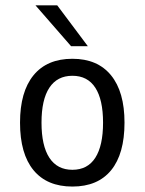

<svg xmlns="http://www.w3.org/2000/svg" viewBox="-20 -684 540 716"><path d="M250 -401.4Q193.4 -401.4 164.1 -356.9Q134.8 -312.5 134.8 -226.6Q134.8 -140.6 164.1 -95.7Q193.4 -50.8 250 -50.8Q306.6 -50.8 335.4 -95.7Q364.3 -140.6 364.3 -226.6Q364.3 -312.5 335.4 -356.9Q306.6 -401.4 250 -401.4ZM250 -464.8Q343.8 -464.8 394 -403.3Q444.3 -341.8 444.3 -226.6Q444.3 -110.4 394.5 -49.3Q344.7 11.7 250 11.7Q155.3 11.7 105 -49.3Q54.7 -110.4 54.7 -226.6Q54.7 -341.8 105 -403.3Q155.3 -464.8 250 -464.8ZM193.4 -664.1 307.6 -511.7H245.1L112.3 -664.1Z"/></svg>

Font: BabelStone Xiangqi Colour
Style: Regular
Weight: 400
Designer: Andrew West
Foundry: BabelStone
Version: Version 11.001 November 01, 2021